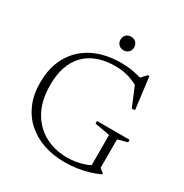

<svg xmlns="http://www.w3.org/2000/svg" viewBox="-194 -1006 1119 1168"><g transform="rotate(30 365.0 -422.0)"><path d="M629.5 -70.5 658.5 -46.5V-41Q626.5 -25.5 588.2 -14Q550 -2.5 507.5 3.8Q465 10 421 10Q341.5 10 274.2 -12.8Q207 -35.5 157 -79.5Q107 -123.5 79.2 -188Q51.5 -252.5 51.5 -336Q51.5 -444 96.2 -522.5Q141 -601 224 -643.5Q307 -686 422 -686Q465 -686 504.2 -679Q543.5 -672 586.5 -657.5L556.5 -658.5L596.5 -702H607.5L635.5 -479L614 -476L546 -638.5L589 -594Q538 -624.5 494.5 -637.8Q451 -651 399.5 -651Q331 -651 277.8 -632Q224.5 -613 187.5 -575.5Q150.5 -538 131.2 -483Q112 -428 112 -355.5Q111.5 -247 152 -172.8Q192.5 -98.5 262.2 -60.5Q332 -22.5 420 -22Q452 -22 485.2 -27.8Q518.5 -33.5 547.2 -44.5Q576 -55.5 593 -70L574 -31.5V-269L468 -288V-306H697V-288L629.5 -270ZM392 -759Q370 -759 357 -772.8Q344 -786.5 344 -806.5Q344 -826.5 357 -840.2Q370 -854 392 -854Q414.5 -854 427.2 -840.2Q440 -826.5 440 -806.5Q440 -786.5 427.2 -772.8Q414.5 -759 392 -759Z"/></g></svg>

Font: Newsreader 16pt Light
Style: Regular
Weight: 300
Designer: Hugues Gentile
Foundry: Production Type
Version: Version 1.003